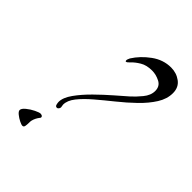

<svg xmlns="http://www.w3.org/2000/svg" viewBox="-171 -626 750 750"><g transform="rotate(45 204.5 -251.0)"><path d="M128 -110Q121 -110 119 -118Q117 -126 117 -131Q117 -155 138.5 -185Q160 -215 191 -245.5Q222 -276 252 -302Q282 -328 299 -343Q316 -358 335 -381Q354 -404 354 -428Q354 -454 332.5 -465Q311 -476 289 -476Q259 -476 239 -464Q219 -452 208 -440Q197 -428 192 -428Q189 -428 189 -433Q189 -437 191 -441Q193 -445 194 -448Q216 -483 253 -510Q290 -537 333 -537Q363 -537 386 -520Q409 -503 409 -471Q409 -439 389.5 -408Q370 -377 339 -347Q308 -317 273 -289Q238 -261 207 -234.5Q176 -208 156.5 -183.5Q137 -159 137 -136Q137 -133 138 -129.5Q139 -126 139 -123Q139 -119 136 -114.5Q133 -110 128 -110ZM83 35Q77 35 65 29Q53 23 42.5 14.5Q32 6 32 -1Q32 -10 46 -21.5Q60 -33 76.5 -41Q93 -49 100 -49Q104 -49 108 -47Q112 -45 112 -40Q112 -38 110 -36Q98 -21 94 -4Q93 0 93 9.5Q93 19 91.5 27Q90 35 83 35Z"/></g></svg>

Font: Caramel
Style: Regular
Weight: 400
Designer: Robert E. Leuschke
Foundry: Robert E. Leuschke
Version: Version 1.010